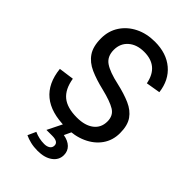

<svg xmlns="http://www.w3.org/2000/svg" viewBox="-277 -813 1130 1130"><g transform="rotate(45 287.5 -248.5)"><path d="M292 8Q48 8 25 -211L120 -224Q132 -149 174.5 -114Q217 -79 298 -79Q365 -79 403.5 -108.5Q442 -138 442 -190Q442 -239 405 -261.5Q368 -284 290 -303Q222 -319 172.5 -341Q123 -363 96 -402.5Q69 -442 69 -510Q69 -571 100 -618.5Q131 -666 185 -693Q239 -720 308 -720Q404 -720 464.5 -669Q525 -618 536 -528L447 -513Q424 -633 305 -633Q244 -633 207 -600.5Q170 -568 170 -515Q170 -460 208 -433.5Q246 -407 329 -389Q395 -374 443 -353Q491 -332 517 -295Q543 -258 543 -194Q543 -134 511 -88.5Q479 -43 422.5 -17.5Q366 8 292 8ZM273 223Q241 223 214 216.5Q187 210 166 200L189 149Q229 167 272 167Q294 167 308 157.5Q322 148 322 130Q322 99 271 99H223L281 -18H348L317 48Q357 55 379 76.5Q401 98 401 131Q401 172 366 197.5Q331 223 273 223Z"/></g></svg>

Font: Livvic Medium
Style: Regular
Weight: 500
Designer: Jacques Le Bailly, Baron von Fonthausen
Version: Version 1.001; ttfautohint (v1.8.2)